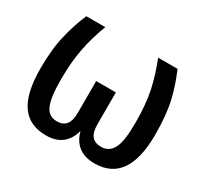

<svg xmlns="http://www.w3.org/2000/svg" viewBox="-146 -887 1156 1098"><g transform="rotate(30 432.0 -338.0)"><path d="M605 -691C630 -629 648 -569 661 -510C673 -451 679 -383 679 -305C679 -222 671 -165 654 -134C637 -102 611 -86 578 -86C523 -86 495 -115 495 -187V-398H365V-187C365 -120 339 -86 286 -86C213 -86 186 -144 186 -307C186 -385 192 -453 204 -512C215 -570 233 -630 256 -691H131C108 -638 89 -581 75 -520C60 -459 53 -386 53 -301C53 -80 128 15 272 15C355 15 409 -26 430 -106C452 -25 506 15 591 15C738 15 811 -90 811 -301C811 -386 804 -460 790 -521C775 -582 756 -639 733 -691Z"/></g></svg>

Font: Fira Sans Medium
Style: Regular
Weight: 500
Designer: Carrois Corporate & Edenspiekermann AG
Foundry: Carrois Corporate GbR & Edenspiekermann AG
Version: Version 4.203